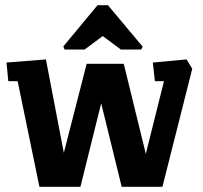

<svg xmlns="http://www.w3.org/2000/svg" viewBox="-20 -720 781 740"><path d="M132 0 48 -407H12L5 -479L157 -491L226 -131L314 -474H457L542 -127L612 -407H577L569 -479L699 -491L721 -455L606 0H449L370 -322L290 0ZM229 -529 224 -541 356 -700H396L530 -540L524 -529H446L376 -581L306 -529Z"/></svg>

Font: Kreon
Style: Bold
Weight: 700
Designer: Julia Petretta
Foundry: Julia Petretta and Eli Heuer
Version: Version 2.002